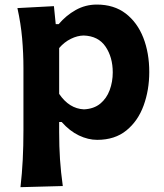

<svg xmlns="http://www.w3.org/2000/svg" viewBox="-20 -586 702 824"><path d="M67.9 217.3Q74.7 157.7 77.6 99.4Q80.6 41 80.6 -27.3V-294.4Q80.6 -356.9 75 -421.4Q69.3 -485.8 54.7 -551.3L211.4 -559.6L219.2 -482.4H231.9Q263.2 -519.5 304.9 -543Q346.7 -566.4 395.5 -566.4Q469.2 -566.4 519.3 -528.1Q569.3 -489.7 595 -424.3Q620.6 -358.9 620.6 -276.9Q620.6 -199.7 596.4 -133.3Q572.3 -66.9 522.7 -26.4Q473.1 14.2 397 14.2Q358.4 14.2 318.8 -4.6Q279.3 -23.4 244.6 -62.5H233.9V-19Q233.9 43 237.5 97.9Q241.2 152.8 249.5 212.4ZM340.3 -116.7Q382.8 -118.7 410.2 -141.1Q437.5 -163.6 450.7 -199.2Q463.9 -234.9 463.9 -275.4Q463.9 -340.3 432.9 -386Q401.9 -431.6 338.9 -433.6Q312 -433.1 284.2 -419.4Q256.3 -405.8 233.9 -379.9V-183.1Q276.9 -119.6 340.3 -116.7Z"/></svg>

Font: Pinar-FD Bold
Style: Regular
Weight: 700
Designer: Amin Abedi
Version: Version 3.000